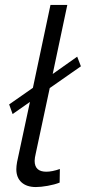

<svg xmlns="http://www.w3.org/2000/svg" viewBox="-20 -750 347 776"><path d="M125 6Q88 6 67 -13Q46 -32 46 -66Q46 -78 49 -95L101 -338L31 -289L17 -328L113 -395L184 -730H252L193 -451L292 -521L307 -482L181 -394L125 -132Q120 -111 120 -100Q120 -56 167 -56Q191 -56 222 -67L221 -12Q201 -4 173 1Q145 6 125 6Z"/></svg>

Font: Raleway
Style: Italic
Weight: 400
Italic angle: -12°
Designer: Matt McInerney, Pablo Impallari, Rodrigo Fuenzalida
Foundry: Matt McInerney, Pablo Impallari, Rodrigo Fuenzalida
Version: Version 4.026